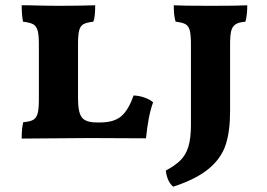

<svg xmlns="http://www.w3.org/2000/svg" viewBox="-20 -522 1010 726"><path d="M485 -161Q508 -160 528 -152.5Q548 -145 559 -135Q541 -88 532 1L320 0L62 2Q62 -38 68 -60Q93 -62 105 -68.5Q117 -75 122 -92Q127 -109 127 -145V-356Q127 -391 122 -407.5Q117 -424 105 -430.5Q93 -437 67 -440Q62 -467 62 -502H86Q162 -500 201 -500Q270 -500 340 -502Q340 -457 333 -440Q307 -437 295.5 -430.5Q284 -424 279.5 -407.5Q275 -391 275 -356V-150Q275 -97 289.5 -78Q304 -59 346 -59H359Q411 -59 438.5 -82.5Q466 -106 485 -161ZM635 184Q612 165 607 123Q642 104 662 84.5Q682 65 692 33.5Q702 2 702 -50V-353Q702 -390 697.5 -407Q693 -424 681.5 -430.5Q670 -437 644 -440Q637 -462 637 -502Q670 -500 776 -500Q881 -500 915 -502Q915 -465 908 -440Q882 -438 870 -429.5Q858 -421 854 -404Q850 -387 850 -353V-101Q850 -26 833.5 25Q817 76 770 115.5Q723 155 635 184Z"/></svg>

Font: Vollkorn SC
Style: Bold
Weight: 700
Designer: Friedrich Althausen
Foundry: Friedrich Althausen
Version: Version 4.015